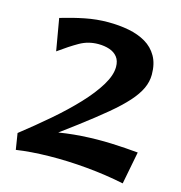

<svg xmlns="http://www.w3.org/2000/svg" viewBox="-109 -807 884 940"><g transform="rotate(15 332.5 -337.0)"><path d="M138 -57 36 -70Q110 -128 178.5 -187Q247 -246 301 -303.5Q355 -361 386.5 -413Q418 -465 418 -507Q418 -538 403 -557Q388 -576 362.5 -584.5Q337 -593 306 -593Q255 -593 212 -568.5Q169 -544 115 -505L87 -667Q151 -686 209 -697.5Q267 -709 325 -709Q381 -709 430 -699.5Q479 -690 516.5 -668Q554 -646 575.5 -608.5Q597 -571 597 -516Q597 -480 581 -445.5Q565 -411 531 -373Q497 -335 442.5 -289.5Q388 -244 312.5 -187Q237 -130 138 -57ZM597 35Q506 16 407 7Q308 -2 215 -0.5Q122 1 49 12L36 -70Q109 -101 187 -116.5Q265 -132 343 -137Q421 -142 494 -139Q567 -136 629 -130Z"/></g></svg>

Font: Marhey Light Medium
Style: Regular
Weight: 500
Version: Version 1.000